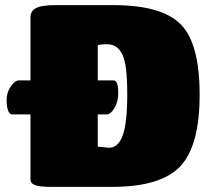

<svg xmlns="http://www.w3.org/2000/svg" viewBox="-20 -730 837 750"><path d="M99.1 -29.8V-283.2H26.9Q17.6 -283.2 11.7 -298.1Q5.9 -313 5.9 -339.8Q5.9 -369.1 22 -392.1Q38.6 -416 53.2 -416H99.1V-661.1Q99.1 -687.5 121.1 -698.7Q143.1 -710 196.8 -710H421.9Q613.8 -710 687 -633.8Q759.8 -559.6 759.8 -359.9Q759.8 -160.6 684.1 -80.1Q607.9 0 418 0H182.1Q134.8 0 116.9 -6.8Q99.1 -13.7 99.1 -29.8ZM399.9 -557.1Q369.6 -557.1 361.8 -553.2V-416H423.8Q441.9 -416 441.9 -365.2Q441.9 -333.5 427.2 -308.3Q412.6 -283.2 397 -283.2H361.8V-157.2L405.8 -152.8Q441.9 -152.8 459.5 -201.4Q477.1 -250 477.1 -361.8Q477.1 -479.5 458 -517.1Q438.5 -557.1 399.9 -557.1Z"/></svg>

Font: GGS TheRock Black
Style: Regular
Weight: 900
Designer: Rodrigo Fuenzalida (2012); Goodgame Studios (2014)
Foundry: Rodrigo Fuenzalida,2012;  GGS,2014
Version: Version 1.002 | FøM Mod